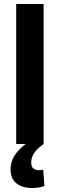

<svg xmlns="http://www.w3.org/2000/svg" viewBox="-20 -720 299 960"><path d="M61 0V-700H198V0ZM138 220Q92 220 62.5 197Q33 174 33 127Q33 83 60 47.5Q87 12 125 -11L198 0Q168 21 152 43.5Q136 66 136 92Q136 114 147 122.5Q158 131 175 131Q187 131 196 128L202 210Q179 220 138 220Z"/></svg>

Font: Georama SemiBold
Style: Regular
Weight: 600
Designer: Jean-Baptiste Levee
Foundry: Production Type
Version: Version 1.000